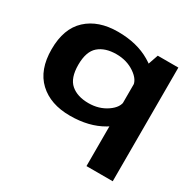

<svg xmlns="http://www.w3.org/2000/svg" viewBox="-175 -779 1199 1187"><g transform="rotate(30 425.0 -185.5)"><path d="M585 222.5H772.5V-589H625.5L585 -472ZM340 4Q475.5 4 571.2 -52.5Q667 -109 667 -158.5L587 -245Q587 -197.5 531 -159Q475 -120.5 400.5 -120.5Q320.5 -120.5 274.2 -160.5Q228 -200.5 228 -295Q228 -389.5 274.2 -429.5Q320.5 -469.5 400.5 -469.5Q475 -469.5 531 -431.2Q587 -393 587 -346L667 -431.5Q667 -481 571.2 -537.8Q475.5 -594.5 340 -594.5Q200.5 -594.5 118.8 -519Q37 -443.5 37 -296Q37 -149 118.8 -72.5Q200.5 4 340 4Z"/></g></svg>

Font: Anybody Expanded
Style: Bold
Weight: 700
Width: 7
Designer: Tyler Finck
Foundry: Etcetera Type Company
Version: Version 1.113;gftools[0.9.25]